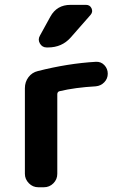

<svg xmlns="http://www.w3.org/2000/svg" viewBox="-20 -790 540 810"><path d="M384.8 -529.3Q406.2 -530.3 420.4 -515.1Q434.6 -500 434.6 -479Q434.6 -458 419.9 -442.9Q405.3 -427.7 383.8 -425.8Q296.9 -420.9 231.4 -405.3Q222.7 -403.3 221.7 -393.6V-56.6Q221.7 -33.2 205.1 -16.6Q188.5 0 165 0H141.6Q118.2 0 101.6 -17.1Q85 -34.2 85 -56.6V-418Q85 -444.3 100.1 -464.4Q115.2 -484.4 139.6 -490.2Q266.6 -522.5 384.8 -529.3ZM277.3 -769.5H342.8Q359.4 -769.5 366.2 -754.9Q373 -740.2 362.3 -727.5L278.3 -631.8Q241.2 -589.8 182.6 -589.8H176.8Q158.2 -589.8 148.4 -606.4Q138.7 -623 148.4 -639.6L192.4 -719.7Q219.7 -769.5 277.3 -769.5Z"/></svg>

Font: Rounded Mgen+ 1mn bold
Style: Bold
Weight: 700
Designer: [Source Han Sans]
Ryoko NISHIZUKA  (kana & ideographs); Paul D. Hunt (Latin, Greek & Cyrillic); Wenlong ZHANG  (bopomofo
Version: Version 1.059.20150602